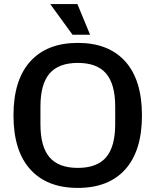

<svg xmlns="http://www.w3.org/2000/svg" viewBox="-20 -910 762 940"><path d="M46 -345Q46 -518 128 -609Q210 -700 361 -700Q512 -700 593.5 -609Q675 -518 675 -345Q675 -172 593.5 -81Q512 10 361 10Q210 10 128 -81Q46 -172 46 -345ZM361 -88Q455 -88 499.5 -140Q544 -192 544 -302V-388Q544 -498 499.5 -550Q455 -602 361 -602Q267 -602 222.5 -550Q178 -498 178 -388V-302Q178 -192 222.5 -140Q267 -88 361 -88ZM226 -890H359L421 -740H335Z"/></svg>

Font: Mozilla Text BETA SemiBold
Style: Regular
Weight: 600
Designer: Studio DRAMA
Foundry: Studio DRAMA
Version: Version 0.100